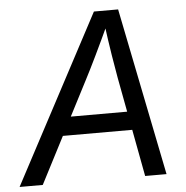

<svg xmlns="http://www.w3.org/2000/svg" viewBox="-76 -779 806 830"><g transform="rotate(-5 327.0 -364.0)"><path d="M-24.4 0 361.8 -727.5H466.8L613.3 0H520.5L439 -434.1Q432.1 -471.7 422.4 -532Q412.6 -592.3 400.4 -684.1H420.9Q379.9 -595.2 350.8 -535.2Q321.8 -475.1 300.3 -434.1L76.2 0ZM144 -203.6 157.2 -283.7H525.4L512.2 -203.6Z"/></g></svg>

Font: Inter 20pt
Style: Italic
Weight: 400
Italic angle: -9.3988°
Version: Version 4.001;git-66647c0bb